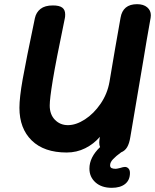

<svg xmlns="http://www.w3.org/2000/svg" viewBox="-20 -730 744 919"><path d="M702 -657Q702 -649 701 -645L682 -537L666 -441L604 -75Q599 -43 588.5 -25.5Q578 -8 560 -1Q535 17 521 32Q507 47 507 61Q507 71 514 74.5Q521 78 534 78Q539 78 555 74Q570 69 578 69Q588 69 595 76.5Q602 84 602 98Q602 132 579 150.5Q556 169 515 169Q466 169 437 143Q408 117 408 77Q408 23 459 -26Q455 -35 455 -48Q455 -57 456 -61L458 -75Q429 -41 388 -20.5Q347 0 299 0Q191 0 132 -57.5Q73 -115 73 -214Q73 -263 88.5 -350.5Q104 -438 147 -643Q153 -671 174 -687.5Q195 -704 233 -704Q264 -704 278 -693.5Q292 -683 292 -661Q292 -648 290 -641Q247 -434 232.5 -345.5Q218 -257 218 -225Q218 -182 243 -156.5Q268 -131 305 -131Q344 -131 386.5 -158.5Q429 -186 461.5 -233.5Q494 -281 504 -338L518 -421Q523 -448 531 -497.5Q539 -547 557 -645Q568 -710 636 -710Q667 -710 684.5 -695Q702 -680 702 -657Z"/></svg>

Font: Mali
Style: Bold Italic
Weight: 700
Italic angle: -10°
Version: Version 1.000; ttfautohint (v1.6)